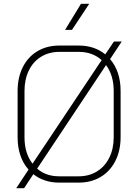

<svg xmlns="http://www.w3.org/2000/svg" viewBox="-20 -946 722 1003"><path d="M555 -637Q610 -573 610 -471V-229Q610 -159 582.5 -105Q555 -51 505.5 -21.5Q456 8 391 8H289Q211 8 154 -36L106 37H65L129 -60Q72 -125 72 -229V-471Q72 -541 99 -595Q126 -649 175.5 -678.5Q225 -708 290 -708H392Q473 -708 530 -662L575 -729H616ZM150 -91 511 -632Q463 -675 392 -675H290Q236 -675 194.5 -649.5Q153 -624 130.5 -577.5Q108 -531 108 -471V-229Q108 -145 150 -91ZM534 -606 174 -65Q220 -25 289 -25H391Q445 -25 486.5 -50.5Q528 -76 551 -122.5Q574 -169 574 -229V-471Q574 -552 534 -606ZM403 -926H446L356 -790H320Z"/></svg>

Font: Bai Jamjuree ExtraLight
Style: Regular
Weight: 275
Designer: Katatrad Aksorn Co.,Ltd.
Foundry: Cadson Demak Co.,Ltd.
Version: Version 1.000; ttfautohint (v1.6)